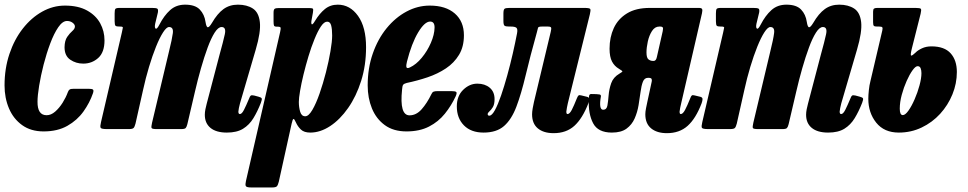

<svg xmlns="http://www.w3.org/2000/svg" viewBox="-20 -554 4154 824"><path d="M428.5 -380.5Q428.5 -329.5 401.5 -305.2Q374.5 -281 337.5 -281Q306 -281 281.5 -297.8Q257 -314.5 257 -351.5Q257.5 -380 268.5 -395.8Q279.5 -411.5 290.5 -421Q301.5 -430.5 301.5 -440.5Q301.5 -449 291.5 -456.5Q281.5 -464 267.5 -464Q248.5 -464 230 -437Q211.5 -410 195.5 -367.2Q179.5 -324.5 167.2 -276.8Q155 -229 148 -186.2Q141 -143.5 141 -117.5Q140.5 -59.5 180 -59.5Q199 -59.5 216.8 -75Q234.5 -90.5 248.8 -113.2Q263 -136 271 -158Q274 -166.5 278.8 -169.8Q283.5 -173 297 -173H360Q375 -173 379 -169.5Q383 -166 379 -154Q365 -113 338.2 -75.5Q311.5 -38 269.2 -14Q227 10 167 10Q112.5 10 75 -17Q37.5 -44 18.5 -88.8Q-0.5 -133.5 -0.5 -187.5Q-0.5 -260 20.5 -322.5Q41.5 -385 78 -431.5Q114.5 -478 161 -504Q207.5 -530 258.5 -530Q315.5 -530 353.2 -509.2Q391 -488.5 409.8 -454.5Q428.5 -420.5 428.5 -380.5Z M493 -520H632.5Q649 -520 654.5 -517.2Q660 -514.5 657.5 -500L646 -452.5Q642.5 -435 648 -431.2Q653.5 -427.5 664.5 -449Q684 -487 710 -510.5Q736 -534 774.5 -534Q817.5 -534 837.5 -513Q857.5 -492 862 -460Q865.5 -437.5 871.8 -437Q878 -436.5 889.5 -455.5Q913 -496 939.2 -515Q965.5 -534 1001 -534Q1039.5 -534 1065 -517.5Q1090.5 -501 1095.2 -459.2Q1100 -417.5 1077.5 -341L1010 -110.5Q1007.5 -102.5 1005.2 -90.2Q1003 -78 1003 -75Q1003 -64.5 1009.5 -64.5Q1018 -64.5 1027.2 -82.8Q1036.5 -101 1049 -131Q1052.5 -141 1056.2 -143.8Q1060 -146.5 1071 -144L1089.5 -139Q1101.5 -136 1103.2 -131.5Q1105 -127 1099.5 -112.5Q1085 -75.5 1067.5 -46.8Q1050 -18 1023.2 -1.5Q996.5 15 953.5 15Q908 15 883.5 -5Q859 -25 859 -61.5Q859 -72 861.5 -85Q864 -98 867 -108.5L922.5 -320Q938 -375.5 944.8 -406.8Q951.5 -438 931 -438Q916.5 -438 901.2 -414Q886 -390 871.2 -350Q856.5 -310 842.5 -261Q828.5 -212 817 -162L784 -21Q781 -9 776.8 -4.5Q772.5 0 757.5 0H653Q632.5 0 630.5 -4.8Q628.5 -9.5 632.5 -27L705.5 -334Q718.5 -386 721.8 -412Q725 -438 705.5 -438Q694.5 -438 679.8 -415Q665 -392 649.5 -353.5Q634 -315 619.5 -266.8Q605 -218.5 594 -168L561.5 -23.5Q558 -10 553.5 -5Q549 0 532.5 0H439Q414.5 0 411.8 -5.8Q409 -11.5 413.5 -30L503 -414.5Q506.5 -430.5 507.2 -435.2Q508 -440 496 -440H493Q480 -440 476 -443.2Q472 -446.5 472 -463V-496Q472 -511 475 -515.5Q478 -520 493 -520Z M1177 -519.5H1305.5Q1319.5 -519.5 1322.5 -516.8Q1325.5 -514 1323 -500L1318 -472.5Q1314 -453.5 1317.8 -450Q1321.5 -446.5 1332 -464.5Q1351 -496 1374.2 -515Q1397.5 -534 1429.5 -534Q1482 -534 1516.5 -485.8Q1551 -437.5 1551 -351.5Q1551 -273.5 1530 -207Q1509 -140.5 1474 -90.5Q1439 -40.5 1396.8 -12.8Q1354.5 15 1311.5 15Q1285 15 1271.2 1.8Q1257.5 -11.5 1250 -28.5Q1243.5 -43.5 1239.8 -43.5Q1236 -43.5 1231.5 -23L1176.5 226Q1173 240 1168.5 245.2Q1164 250.5 1148 250.5H1058Q1037.5 250.5 1034.8 244.2Q1032 238 1035.5 223L1182 -415.5Q1185 -429 1184.5 -434.2Q1184 -439.5 1172 -439.5H1168.5Q1158 -439.5 1156 -444Q1154 -448.5 1154 -462.5V-499Q1154 -513 1158.8 -516.2Q1163.5 -519.5 1177 -519.5ZM1262.5 -116.5Q1262.5 -94 1268.2 -74.5Q1274 -55 1290 -55Q1304.5 -55 1320.5 -82.2Q1336.5 -109.5 1351.5 -152.5Q1366.5 -195.5 1378.8 -243.5Q1391 -291.5 1398.2 -334Q1405.5 -376.5 1405.5 -401.5Q1405.5 -429 1401.2 -445Q1397 -461 1384 -461Q1371 -461 1357.2 -440.5Q1343.5 -420 1329.8 -386.2Q1316 -352.5 1304 -312.8Q1292 -273 1282.5 -234Q1273 -195 1267.8 -163.8Q1262.5 -132.5 1262.5 -116.5Z M1558 -187.5Q1558 -261.5 1579.8 -324Q1601.5 -386.5 1639.2 -432.8Q1677 -479 1724.8 -504.5Q1772.5 -530 1824.5 -530Q1893 -530 1932 -496Q1971 -462 1971 -402.5Q1971 -353.5 1950 -318.8Q1929 -284 1893.8 -260.5Q1858.5 -237 1814.8 -222.2Q1771 -207.5 1725.5 -198Q1713.5 -195 1710 -189.8Q1706.5 -184.5 1705.5 -169Q1694 -59 1737.5 -59Q1766.5 -59 1789.5 -85Q1812.5 -111 1831.5 -150Q1835 -158 1840.5 -160.5Q1846 -163 1859 -163H1916.5Q1934.5 -163 1938.2 -159Q1942 -155 1935.5 -140.5Q1917 -100.5 1889.2 -66Q1861.5 -31.5 1821.2 -10.8Q1781 10 1724.5 10Q1668.5 10 1631.5 -17Q1594.5 -44 1576.2 -88.8Q1558 -133.5 1558 -187.5ZM1739 -264.5Q1766 -277 1790 -306Q1814 -335 1829.2 -370.2Q1844.5 -405.5 1845 -435.5Q1845.5 -461.5 1826 -461.5Q1802.5 -461.5 1774.5 -414.8Q1746.5 -368 1726.5 -289.5Q1722.5 -274 1724.2 -266.2Q1726 -258.5 1739 -264.5Z M1940.5 -97.5Q1940.5 -142 1967.8 -168.5Q1995 -195 2028.5 -195Q2061 -195 2081.8 -177.5Q2102.5 -160 2102.5 -128.5Q2102.5 -106 2095 -94Q2087.5 -82 2080.2 -75.8Q2073 -69.5 2073 -64.5Q2073 -57.5 2080 -57.5Q2091 -57.5 2104 -81.2Q2117 -105 2130.5 -144.2Q2144 -183.5 2157 -230.5Q2170 -277.5 2180.8 -324.8Q2191.5 -372 2199 -411Q2202.5 -429.5 2196.2 -434.8Q2190 -440 2173 -440H2166Q2150 -440 2145.2 -443.8Q2140.5 -447.5 2140.5 -464.5V-495.5Q2140.5 -512 2145 -516Q2149.5 -520 2165.5 -520H2488Q2510 -520 2513 -515.5Q2516 -511 2511.5 -492.5L2417 -111Q2415.5 -105 2413 -91.8Q2410.5 -78.5 2410.5 -75Q2410.5 -64.5 2415.5 -64.5Q2424.5 -64.5 2433.8 -82.2Q2443 -100 2455.5 -131.5Q2459.5 -141.5 2462.8 -144.2Q2466 -147 2475 -144.5L2499.5 -138.5Q2509 -136 2509 -128.8Q2509 -121.5 2505 -110.5Q2479.5 -45 2444.8 -13.8Q2410 17.5 2356 17.5Q2313 17.5 2288.2 -3Q2263.5 -23.5 2263.5 -63.5Q2263.5 -74 2266.2 -89.5Q2269 -105 2271.5 -116L2343.5 -417Q2347 -431.5 2345 -435.8Q2343 -440 2331.5 -440H2305Q2290 -440 2289 -434.5Q2288 -429 2284 -415Q2255 -311 2236 -231Q2217 -151 2196.2 -96.2Q2175.5 -41.5 2143.2 -13.2Q2111 15 2055.5 15Q2001.5 15 1971 -16Q1940.5 -47 1940.5 -97.5Z M2507 -125.5Q2507 -132 2508 -141.5Q2509 -151 2518.5 -150.5L2539.5 -150Q2547.5 -149.5 2553.2 -148.5Q2559 -147.5 2559 -141Q2554 -113.5 2556.2 -98.2Q2558.5 -83 2568.5 -83Q2583.5 -83 2586.8 -101Q2590 -119 2592 -145Q2594 -171 2603 -196.8Q2612 -222.5 2638.5 -238Q2650.5 -245 2651.2 -247.2Q2652 -249.5 2636 -259Q2617 -270 2606.5 -290Q2596 -310 2596 -345Q2596 -394 2614.2 -433.5Q2632.5 -473 2670.8 -496.5Q2709 -520 2768.5 -520H2979.5Q2991 -520 2993.2 -515Q2995.5 -510 2992.5 -496.5L2903.5 -111Q2902 -105 2899.2 -91.8Q2896.5 -78.5 2896.5 -75Q2896.5 -64.5 2901.5 -64.5Q2910.5 -64.5 2920 -82.2Q2929.5 -100 2942 -131.5Q2945.5 -141.5 2949 -144.2Q2952.5 -147 2961 -144.5L2986 -138.5Q2995 -136 2995 -128.8Q2995 -121.5 2991 -110.5Q2966 -45 2931 -13.8Q2896 17.5 2842 17.5Q2799.5 17.5 2774.5 -3Q2749.5 -23.5 2749.5 -63.5Q2749.5 -74 2752.5 -89.5Q2755.5 -105 2758 -116L2777 -204Q2778.5 -211 2776.2 -215.5Q2774 -220 2762.5 -220H2761Q2745.5 -220 2739 -203Q2732.5 -186 2729 -159.2Q2725.5 -132.5 2720.5 -102.5Q2715.5 -72.5 2703.8 -45.8Q2692 -19 2669 -2Q2646 15 2606 15Q2546.5 15 2525.5 -25Q2504.5 -65 2507 -125.5ZM2824 -419.5Q2827 -433.5 2824 -436.8Q2821 -440 2814 -440H2809.5Q2790.5 -440 2778.2 -421Q2766 -402 2760.2 -376Q2754.5 -350 2754.5 -329Q2754.5 -305.5 2763.2 -299Q2772 -292.5 2782 -292.5H2785.5Q2795.5 -292.5 2799 -309Z M3073.5 -520H3213Q3229.5 -520 3235 -517.2Q3240.5 -514.5 3238 -500L3226.5 -452.5Q3223 -435 3228.5 -431.2Q3234 -427.5 3245 -449Q3264.5 -487 3290.5 -510.5Q3316.5 -534 3355 -534Q3398 -534 3418 -513Q3438 -492 3442.5 -460Q3446 -437.5 3452.2 -437Q3458.5 -436.5 3470 -455.5Q3493.5 -496 3519.8 -515Q3546 -534 3581.5 -534Q3620 -534 3645.5 -517.5Q3671 -501 3675.8 -459.2Q3680.5 -417.5 3658 -341L3590.5 -110.5Q3588 -102.5 3585.8 -90.2Q3583.5 -78 3583.5 -75Q3583.5 -64.5 3590 -64.5Q3598.5 -64.5 3607.8 -82.8Q3617 -101 3629.5 -131Q3633 -141 3636.8 -143.8Q3640.5 -146.5 3651.5 -144L3670 -139Q3682 -136 3683.8 -131.5Q3685.5 -127 3680 -112.5Q3665.5 -75.5 3648 -46.8Q3630.5 -18 3603.8 -1.5Q3577 15 3534 15Q3488.5 15 3464 -5Q3439.5 -25 3439.5 -61.5Q3439.5 -72 3442 -85Q3444.5 -98 3447.5 -108.5L3503 -320Q3518.5 -375.5 3525.2 -406.8Q3532 -438 3511.5 -438Q3497 -438 3481.8 -414Q3466.5 -390 3451.8 -350Q3437 -310 3423 -261Q3409 -212 3397.5 -162L3364.5 -21Q3361.5 -9 3357.2 -4.5Q3353 0 3338 0H3233.5Q3213 0 3211 -4.8Q3209 -9.5 3213 -27L3286 -334Q3299 -386 3302.2 -412Q3305.5 -438 3286 -438Q3275 -438 3260.2 -415Q3245.5 -392 3230 -353.5Q3214.5 -315 3200 -266.8Q3185.5 -218.5 3174.5 -168L3142 -23.5Q3138.5 -10 3134 -5Q3129.5 0 3113 0H3019.5Q2995 0 2992.2 -5.8Q2989.5 -11.5 2994 -30L3083.5 -414.5Q3087 -430.5 3087.8 -435.2Q3088.5 -440 3076.5 -440H3073.5Q3060.5 -440 3056.5 -443.2Q3052.5 -446.5 3052.5 -463V-496Q3052.5 -511 3055.5 -515.5Q3058.5 -520 3073.5 -520Z M3715.5 -205.5 3766.5 -423Q3769 -434 3766.2 -437Q3763.5 -440 3753 -440H3744.5Q3733.5 -440 3730.2 -443.2Q3727 -446.5 3727 -459V-504Q3727 -514.5 3731.2 -517.2Q3735.5 -520 3745 -520H3909.5Q3929 -520 3932 -516Q3935 -512 3931 -495L3893.5 -346.5Q3886 -316.5 3890.5 -315.5Q3895 -314.5 3909.5 -328.5Q3918.5 -338 3936.5 -346.5Q3954.5 -355 3977.5 -355Q4033 -355 4059.8 -325.2Q4086.5 -295.5 4086.5 -245Q4086.5 -195.5 4067.5 -149Q4048.5 -102.5 4014.8 -65.5Q3981 -28.5 3935.5 -6.8Q3890 15 3837.5 15Q3774.5 15 3740.5 -27.5Q3706.5 -70 3706.5 -130Q3706.5 -145.5 3708.8 -167Q3711 -188.5 3715.5 -205.5ZM3841.5 -87.5Q3841.5 -60 3854.5 -60Q3865 -60 3878.8 -79.2Q3892.5 -98.5 3905.2 -127.8Q3918 -157 3926.2 -187.5Q3934.5 -218 3934.5 -240Q3934.5 -252.5 3931 -261.2Q3927.5 -270 3918 -270Q3909 -270 3896.2 -252.2Q3883.5 -234.5 3871 -206.5Q3858.5 -178.5 3850 -147Q3841.5 -115.5 3841.5 -87.5Z"/></svg>

Font: Besley* Condensed
Style: Bold Italic
Weight: 700
Width: 3
Italic angle: -13°
Designer: Owen Earl
Foundry: indestructible type*
Version: Version 3.000; ttfautohint (v1.8.3)